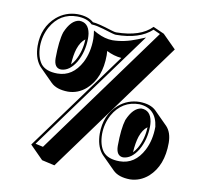

<svg xmlns="http://www.w3.org/2000/svg" viewBox="-74 -647 841 802"><g transform="rotate(10 346.5 -246.5)"><path d="M370.1 -90.8Q370.1 -169.4 423.3 -216.8Q461.4 -249.5 512.2 -250Q558.1 -249 581.1 -227.1L637.7 -170.4Q660.2 -146.5 660.6 -102.5Q660.6 -5.9 604.5 44.9Q570.3 74.7 527.3 75.7Q478.5 75.2 454.6 51.3L398.4 -4.9Q395.5 -8.3 393.1 -11.2Q370.6 -41.5 370.1 -90.8ZM50.8 -407.2Q50.8 -485.8 104 -532.7Q142.1 -565.4 192.9 -565.9Q237.8 -565.4 261.2 -543.9Q282.7 -543 343.8 -523.4Q357.9 -519 363.8 -519Q467.3 -520 514.2 -568.8L561 -547.9L617.7 -491.2L206.5 72.8L152.3 60.5L96.2 3.9L403.8 -417.5Q371.1 -420.4 340.8 -436Q341.8 -427.7 341.8 -418.5Q341.8 -320.8 284.7 -270Q251 -240.7 208.5 -240.2Q159.7 -240.7 135.7 -264.6L79.1 -321.3Q76.2 -324.2 74.2 -327.1Q51.3 -357.9 50.8 -407.2ZM562 -151.4Q542.5 -137.2 531.7 -105.5Q522.9 -78.1 520.5 -38.1Q529.8 -47.9 537.1 -60.1Q560.1 -100.1 562 -151.4ZM242.7 -467.8Q223.1 -453.6 212.4 -421.4Q203.6 -394 201.7 -354.5Q210.9 -364.3 217.8 -376Q240.7 -416.5 242.7 -467.8ZM61 -407.2Q61.5 -359.9 82 -333Q103.5 -307.1 151.9 -307.1Q216.8 -307.1 252.4 -374.5Q274.9 -418.5 274.9 -475.1Q274.9 -484.9 273.9 -491.7L271.5 -510.7L288.6 -501.5Q322.3 -484.4 354 -483.9Q404.3 -484.4 458 -506.3L490.7 -519.5L113.3 -2.4L146 4.9L545.4 -543.9L516.1 -557.1Q464.8 -509.3 363.8 -508.8Q356.4 -508.8 307.1 -524.4Q279.3 -532.7 260.7 -533.7L256.8 -534.2L254.4 -536.6Q233.4 -555.7 192.9 -556.2Q119.6 -556.2 82 -489.3Q61.5 -451.7 61 -407.2ZM133.8 -369.1Q134.3 -443.4 146.5 -481Q169.4 -535.2 204.1 -540Q243.7 -540 251.5 -493.7Q252.9 -483.4 252.9 -473.1Q252.4 -416 226.6 -371.1Q199.7 -327.1 164.1 -326.2Q134.3 -327.1 133.8 -369.1ZM379.9 -90.8Q380.4 -43.5 400.9 -17.1Q422.4 8.8 471.2 8.8Q536.1 8.8 571.3 -58.6Q593.8 -102.5 593.8 -159.2Q584 -236.3 512.2 -240.2Q439 -240.2 400.9 -172.9Q380.4 -135.3 379.9 -90.8ZM453.1 -53.2Q453.6 -127.4 465.3 -165Q488.3 -219.2 522.9 -224.1Q562.5 -224.1 570.3 -177.2Q571.8 -167 571.8 -157.2Q571.3 -100.1 545.4 -55.2Q518.6 -11.2 482.9 -9.8Q453.6 -11.2 453.1 -53.2Z"/></g></svg>

Font: Linux Biolinum Shadow O
Style: Bold
Weight: 700
Designer: Philipp H. Poll
Foundry: Philipp H. Poll
Version: Version 0.9.2